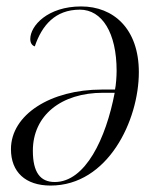

<svg xmlns="http://www.w3.org/2000/svg" viewBox="-20 -566 489 596"><path d="M232 -546C128 -546 74 -486 74 -445C74 -433 79 -425 88 -422C110 -487 151 -536 228 -536C297 -536 342 -464 342 -346C342 -329 340 -301 337 -288H296C137 -288 14 -210 14 -103C14 -32 59 10 137 10C315 10 411 -192 411 -342C411 -477 332 -546 232 -546ZM300 -278H336C309 -136 245 -1 150 -1C105 -1 82 -31 82 -98C82 -208 170 -278 300 -278Z"/></svg>

Font: Noto Serif Display Light
Style: Italic
Weight: 300
Italic angle: -12°
Designer: Monotype Design Team
Foundry: Monotype Imaging Inc.
Version: Version 2.009